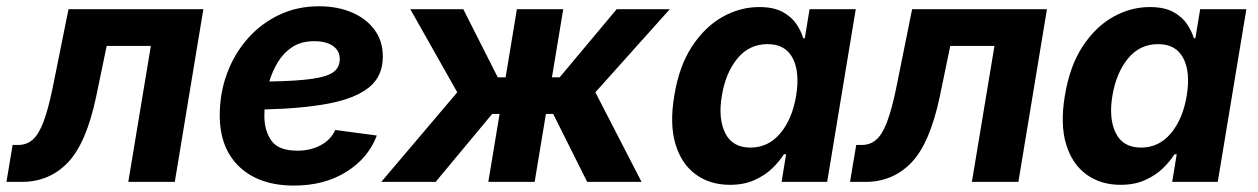

<svg xmlns="http://www.w3.org/2000/svg" viewBox="-56 -575 3978 607"><path d="M-35.6 0 -16.1 -116.7H1.5Q27.8 -116.7 46.9 -133.1Q65.9 -149.4 80.8 -188Q95.7 -226.6 109.9 -294.4L160.6 -545.9H586.9L496.6 0H349.6L420.9 -429.7H281.2L248 -269.5Q216.8 -121.6 158.2 -60.8Q99.6 0 13.2 0Z M873.5 11.7Q764.2 11.7 701.4 -47.1Q638.7 -106 638.7 -210.9Q638.7 -279.8 661.4 -341.8Q684.1 -403.8 726.1 -451.9Q768.1 -500 825.7 -527.6Q883.3 -555.2 952.6 -555.2Q1010.3 -555.2 1055.9 -535.9Q1101.6 -516.6 1127.9 -481Q1154.3 -445.3 1154.3 -396Q1154.3 -334.5 1111.3 -299.3Q1068.4 -264.2 984.9 -248Q901.4 -231.9 780.3 -229Q779.8 -218.3 779.8 -208.5Q779.8 -161.6 802.2 -130.1Q824.7 -98.6 884.3 -98.6Q925.8 -98.6 958 -116Q990.2 -133.3 1003.9 -164.1L1135.3 -146.5Q1108.4 -75.2 1038.8 -31.7Q969.2 11.7 873.5 11.7ZM795.4 -317.4Q885.3 -318.8 933.3 -326.2Q981.4 -333.5 999.8 -348.4Q1018.1 -363.3 1018.1 -388.7Q1018.1 -414.6 996.6 -429.7Q975.1 -444.8 937.5 -444.8Q897 -444.8 868.9 -426.8Q840.8 -408.7 823 -379.4Q805.2 -350.1 795.4 -317.4Z M1149.4 0 1389.6 -283.2 1241.2 -545.9H1408.7L1517.6 -330.6H1542.5L1578.1 -545.9H1724.6L1689 -330.6H1713.4L1893.6 -545.9H2061.5L1826.2 -283.2L1972.2 0H1800.3L1692.9 -214.8H1669.9L1634.3 0H1487.8L1523.4 -214.8H1500L1321.3 0Z M2251.5 9.3Q2189 9.3 2143.8 -23.4Q2098.6 -56.2 2079.6 -118.9Q2060.5 -181.6 2075.7 -272.5Q2090.8 -365.7 2131.6 -428Q2172.4 -490.2 2228 -521.5Q2283.7 -552.7 2344.2 -552.7Q2390.1 -552.7 2418.5 -537.1Q2446.8 -521.5 2461.9 -498.8Q2477.1 -476.1 2483.4 -454.1H2488.3L2503.4 -545.9H2649.4L2559.1 0H2415L2429.2 -87.4H2422.4Q2408.2 -64.9 2385.3 -42.7Q2362.3 -20.5 2329.1 -5.6Q2295.9 9.3 2251.5 9.3ZM2316.4 -108.4Q2373 -108.4 2410.9 -153.6Q2448.7 -198.7 2460.9 -272.5Q2473.1 -347.2 2450 -391.4Q2426.8 -435.5 2370.6 -435.5Q2312.5 -435.5 2275.1 -389.9Q2237.8 -344.2 2226.1 -272.5Q2213.9 -200.7 2236.6 -154.5Q2259.3 -108.4 2316.4 -108.4Z M2631.3 0 2650.9 -116.7H2668.5Q2694.8 -116.7 2713.9 -133.1Q2732.9 -149.4 2747.8 -188Q2762.7 -226.6 2776.9 -294.4L2827.6 -545.9H3253.9L3163.6 0H3016.6L3087.9 -429.7H2948.2L2915 -269.5Q2883.8 -121.6 2825.2 -60.8Q2766.6 0 2680.2 0Z M3486.3 9.3Q3423.8 9.3 3378.7 -23.4Q3333.5 -56.2 3314.5 -118.9Q3295.4 -181.6 3310.5 -272.5Q3325.7 -365.7 3366.5 -428Q3407.2 -490.2 3462.9 -521.5Q3518.6 -552.7 3579.1 -552.7Q3625 -552.7 3653.3 -537.1Q3681.6 -521.5 3696.8 -498.8Q3711.9 -476.1 3718.3 -454.1H3723.1L3738.3 -545.9H3884.3L3793.9 0H3649.9L3664.1 -87.4H3657.2Q3643.1 -64.9 3620.1 -42.7Q3597.2 -20.5 3564 -5.6Q3530.8 9.3 3486.3 9.3ZM3551.3 -108.4Q3607.9 -108.4 3645.8 -153.6Q3683.6 -198.7 3695.8 -272.5Q3708 -347.2 3684.8 -391.4Q3661.6 -435.5 3605.5 -435.5Q3547.4 -435.5 3510 -389.9Q3472.7 -344.2 3460.9 -272.5Q3448.7 -200.7 3471.4 -154.5Q3494.1 -108.4 3551.3 -108.4Z"/></svg>

Font: Inter
Style: Bold Italic
Weight: 700
Italic angle: -9.39999°
Designer: Rasmus Andersson
Foundry: rsms
Version: Version 4.001;git-9221beed3